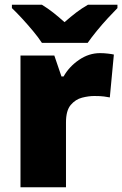

<svg xmlns="http://www.w3.org/2000/svg" viewBox="-20 -786 513 806"><path d="M400 -563Q416 -563 433 -561Q450 -559 458 -557L441 -377Q431 -379 416.5 -381Q402 -383 376 -383Q352 -383 324.5 -376Q297 -369 277 -345.5Q257 -322 257 -272V0H66V-553H208L238 -465H247Q270 -506 311.5 -534.5Q353 -563 400 -563ZM156 -606Q141 -629 118.5 -656Q96 -683 72.5 -708.5Q49 -734 30 -752V-766H156Q182 -750 203.5 -733Q225 -716 251 -693Q277 -716 300 -733.5Q323 -751 349 -766H473V-752Q456 -735 432.5 -709.5Q409 -684 386.5 -656.5Q364 -629 348 -606Z"/></svg>

Font: Noto Sans Georgian Black
Style: Regular
Weight: 900
Designer: Monotype Design Team, Akaki Razmadze
Foundry: Google LLC
Version: Version 2.005; ttfautohint (v1.8.4.7-5d5b)